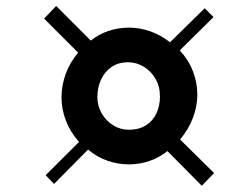

<svg xmlns="http://www.w3.org/2000/svg" viewBox="-20 -692 812 629"><path d="M129.5 -118 239 -227Q210 -259.5 195.8 -297Q181.5 -334.5 181.5 -372.5Q181.5 -412 195.2 -449.8Q209 -487.5 236 -519.5L124.5 -631L164 -672.5L277.5 -559Q304.5 -580.5 336.5 -591Q368.5 -601.5 402.5 -601.5Q437.5 -601.5 472 -589.5Q506.5 -577.5 537 -553.5L650.5 -665L679.5 -636L569 -527Q598 -495.5 612.2 -458.2Q626.5 -421 626.5 -382.5Q626.5 -344.5 612.2 -306.5Q598 -268.5 570 -235L681.5 -125L641 -83.5L528.5 -197Q501 -175 468.5 -164.2Q436 -153.5 402.5 -153.5Q366 -153.5 331.2 -165.8Q296.5 -178 268.5 -202L157 -89.5ZM299 -374.5Q299 -345 313.2 -320.5Q327.5 -296 350.8 -281.5Q374 -267 401.5 -267Q436 -267 458.8 -281.8Q481.5 -296.5 492.8 -321.2Q504 -346 504 -375.5Q504 -409 489.2 -434.2Q474.5 -459.5 450.5 -473.8Q426.5 -488 399.5 -488Q367 -488 344.5 -472Q322 -456 310.5 -430.2Q299 -404.5 299 -374.5Z"/></svg>

Font: Merriweather 144pt Black
Style: Italic
Weight: 900
Italic angle: -7.8°
Version: Version 2.101